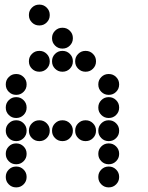

<svg xmlns="http://www.w3.org/2000/svg" viewBox="-20 -815 640 830"><path d="M149 -795Q131 -795 118 -782Q105 -769 105 -751V-749Q105 -731 118 -718Q131 -705 149 -705H151Q169 -705 182 -718Q195 -731 195 -749V-751Q195 -769 182 -782Q169 -795 151 -795ZM249 -695Q231 -695 218 -682Q205 -669 205 -651V-649Q205 -631 218 -618Q231 -605 249 -605H251Q269 -605 282 -618Q295 -631 295 -649V-651Q295 -669 282 -682Q269 -695 251 -695ZM149 -595Q131 -595 118 -582Q105 -569 105 -551V-549Q105 -531 118 -518Q131 -505 149 -505H151Q169 -505 182 -518Q195 -531 195 -549V-551Q195 -569 182 -582Q169 -595 151 -595ZM249 -595Q231 -595 218 -582Q205 -569 205 -551V-549Q205 -531 218 -518Q231 -505 249 -505H251Q269 -505 282 -518Q295 -531 295 -549V-551Q295 -569 282 -582Q269 -595 251 -595ZM349 -595Q331 -595 318 -582Q305 -569 305 -551V-549Q305 -531 318 -518Q331 -505 349 -505H351Q369 -505 382 -518Q395 -531 395 -549V-551Q395 -569 382 -582Q369 -595 351 -595ZM49 -495Q31 -495 18 -482Q5 -469 5 -451V-449Q5 -431 18 -418Q31 -405 49 -405H51Q69 -405 82 -418Q95 -431 95 -449V-451Q95 -469 82 -482Q69 -495 51 -495ZM449 -495Q431 -495 418 -482Q405 -469 405 -451V-449Q405 -431 418 -418Q431 -405 449 -405H451Q469 -405 482 -418Q495 -431 495 -449V-451Q495 -469 482 -482Q469 -495 451 -495ZM49 -395Q31 -395 18 -382Q5 -369 5 -351V-349Q5 -331 18 -318Q31 -305 49 -305H51Q69 -305 82 -318Q95 -331 95 -349V-351Q95 -369 82 -382Q69 -395 51 -395ZM449 -395Q431 -395 418 -382Q405 -369 405 -351V-349Q405 -331 418 -318Q431 -305 449 -305H451Q469 -305 482 -318Q495 -331 495 -349V-351Q495 -369 482 -382Q469 -395 451 -395ZM49 -295Q31 -295 18 -282Q5 -269 5 -251V-249Q5 -231 18 -218Q31 -205 49 -205H51Q69 -205 82 -218Q95 -231 95 -249V-251Q95 -269 82 -282Q69 -295 51 -295ZM149 -295Q131 -295 118 -282Q105 -269 105 -251V-249Q105 -231 118 -218Q131 -205 149 -205H151Q169 -205 182 -218Q195 -231 195 -249V-251Q195 -269 182 -282Q169 -295 151 -295ZM249 -295Q231 -295 218 -282Q205 -269 205 -251V-249Q205 -231 218 -218Q231 -205 249 -205H251Q269 -205 282 -218Q295 -231 295 -249V-251Q295 -269 282 -282Q269 -295 251 -295ZM349 -295Q331 -295 318 -282Q305 -269 305 -251V-249Q305 -231 318 -218Q331 -205 349 -205H351Q369 -205 382 -218Q395 -231 395 -249V-251Q395 -269 382 -282Q369 -295 351 -295ZM449 -295Q431 -295 418 -282Q405 -269 405 -251V-249Q405 -231 418 -218Q431 -205 449 -205H451Q469 -205 482 -218Q495 -231 495 -249V-251Q495 -269 482 -282Q469 -295 451 -295ZM49 -195Q31 -195 18 -182Q5 -169 5 -151V-149Q5 -131 18 -118Q31 -105 49 -105H51Q69 -105 82 -118Q95 -131 95 -149V-151Q95 -169 82 -182Q69 -195 51 -195ZM449 -195Q431 -195 418 -182Q405 -169 405 -151V-149Q405 -131 418 -118Q431 -105 449 -105H451Q469 -105 482 -118Q495 -131 495 -149V-151Q495 -169 482 -182Q469 -195 451 -195ZM49 -95Q31 -95 18 -82Q5 -69 5 -51V-49Q5 -31 18 -18Q31 -5 49 -5H51Q69 -5 82 -18Q95 -31 95 -49V-51Q95 -69 82 -82Q69 -95 51 -95ZM449 -95Q431 -95 418 -82Q405 -69 405 -51V-49Q405 -31 418 -18Q431 -5 449 -5H451Q469 -5 482 -18Q495 -31 495 -49V-51Q495 -69 482 -82Q469 -95 451 -95Z"/></svg>

Font: Doto Black Rounded Black
Style: Regular
Weight: 900
Monospace: yes
Version: Version 1.000